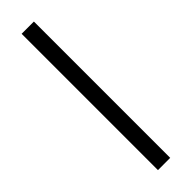

<svg xmlns="http://www.w3.org/2000/svg" viewBox="-249 -710 709 709"><g transform="rotate(-45 105.0 -356.0)"><path d="M137.2 0H73.2V-711.9H137.2Z"/></g></svg>

Font: Flanker Steampunk
Style: Bold
Weight: 700
Designer: Alexey Kryukov, Leonardo Di Lena
Foundry: Alexey Kryukov, Leonardo Di Lena
Version: 1.210